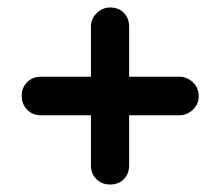

<svg xmlns="http://www.w3.org/2000/svg" viewBox="-20 -641 587 513"><path d="M274 -148Q252 -148 237.5 -162.5Q223 -177 223 -199V-333H89Q67 -333 52.5 -348Q38 -363 38 -385Q38 -407 52.5 -421.5Q67 -436 89 -436H223V-570Q223 -591 238.5 -606Q254 -621 274 -621Q297 -621 311 -606.5Q325 -592 325 -570V-436H459Q480 -436 495.5 -421Q511 -406 511 -384Q511 -363 495.5 -348Q480 -333 459 -333H325V-199Q325 -177 311 -162.5Q297 -148 274 -148Z"/></svg>

Font: Comfortaa
Style: Bold
Weight: 700
Designer: Johan Aakerlund
Foundry: Johan Aakerlund
Version: Version 3.104; ttfautohint (v1.8.1.43-b0c9)